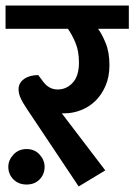

<svg xmlns="http://www.w3.org/2000/svg" viewBox="-30 -656 485 693"><path d="M350 -41 254 17 67 -263Q51 -287 44 -303Q37 -319 37 -333Q37 -357 57 -371Q77 -385 108 -385L126 -361Q147 -333 178 -333Q210 -333 232.5 -357.5Q255 -382 255 -430Q255 -472 242 -502.5Q229 -533 215 -552H-10V-636H435V-552H324Q337 -535 351 -501.5Q365 -468 365 -421Q365 -379 351 -346.5Q337 -314 314.5 -292Q292 -270 262.5 -258.5Q233 -247 203 -247H193ZM0 -54Q0 -78 18.5 -98Q37 -118 66 -118Q95 -118 113 -98Q131 -78 131 -54Q131 -27 113 -8.5Q95 10 66 10Q37 10 18.5 -8.5Q0 -27 0 -54Z"/></svg>

Font: Mukta SemiBold
Style: Regular
Weight: 600
Designer: Girish Dalvi and Yashodeep Gholap
Foundry: Ek Type
Version: Version 2.538;PS 1.002;hotconv 16.6.51;makeotf.lib2.5.65220;